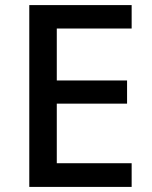

<svg xmlns="http://www.w3.org/2000/svg" viewBox="-20 -734 597 754"><path d="M497 0H95V-714H497V-622H203V-418H479V-327H203V-93H497Z"/></svg>

Font: Noto Sans Devanagari Medium
Style: Regular
Weight: 500
Version: Version 2.003